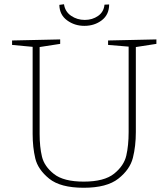

<svg xmlns="http://www.w3.org/2000/svg" viewBox="-20 -879 794 906"><path d="M718 -693V-672L621 -657V-256Q621 -189 607 -134Q593 -79 538.5 -36Q484 7 375 7Q265 7 212 -36Q159 -79 146.5 -131.5Q134 -184 134 -247V-658L37 -667V-688L264 -693V-672L167 -657V-247Q167 -186 178 -140Q189 -94 234.5 -58Q280 -22 375 -22Q472 -22 518.5 -59.5Q565 -97 576 -145Q587 -193 587 -256V-659L490 -667V-688ZM260 -856 282 -859Q287 -824 315.5 -804.5Q344 -785 380 -785Q416 -785 443 -804Q470 -823 473 -857L495 -858Q495 -810 460.5 -783.5Q426 -757 378 -757Q332 -757 296.5 -783Q261 -809 260 -856Z"/></svg>

Font: Bitter Pro ExtraLight
Style: Regular
Weight: 275
Designer: Sol Matas, and Bitter project Authors
Foundry: Sol Matas
Version: Version 1.010